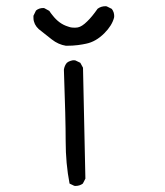

<svg xmlns="http://www.w3.org/2000/svg" viewBox="-20 -617 540 628"><path d="M226.6 -8.8Q240.7 -8.8 251 -16.6L259.3 -32.7L251.5 -395.5L242.7 -411.6L226.6 -419.4Q224.6 -419.9 222.4 -419.9Q220.2 -419.9 217.3 -419.7Q214.4 -419.4 210.9 -418Q204.1 -416 198.7 -411.6Q190.9 -402.3 189 -389.2Q194.8 -227.5 194.8 -155Q194.8 -82.5 207.5 -16.6L222.7 -9.3Q224.6 -8.8 226.6 -8.8ZM353 -559.1Q353.5 -561.5 353.5 -563.5Q353.5 -565.4 353.3 -568.4Q353 -571.3 352.1 -575.2Q350.1 -582 345.7 -587.9L329.1 -596.2Q327.1 -596.7 325.2 -596.7Q310.5 -596.7 299.3 -588.4Q280.8 -562 265.6 -547.4Q248 -529.8 234.4 -527.3Q229.5 -526.4 225.3 -526.4Q221.2 -526.4 215.6 -526.9Q210 -527.3 202.1 -530.3Q173.3 -539.1 151.9 -566.9Q146.5 -573.2 141.1 -581.5L125 -590.3Q123 -590.8 121.6 -590.8Q107.4 -590.8 97.7 -582.5L89.4 -565.4Q89.4 -564 89.4 -561.3Q89.4 -558.6 89.6 -554.7Q89.8 -550.8 91.1 -546.6Q92.3 -542.5 94.2 -538.1Q98.6 -529.3 106.4 -522Q127.9 -504.9 149.4 -488Q170.9 -471.2 195.8 -467.3Q218.8 -467.3 234.9 -469.5Q251 -471.7 261.7 -474.1Q293.5 -480.5 321.3 -508.3Q346.2 -533.2 353 -559.1Z"/></svg>

Font: Bakudai
Style: ExtraLight
Weight: 200
Version: Version 1.48